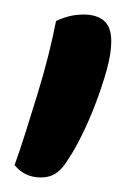

<svg xmlns="http://www.w3.org/2000/svg" viewBox="-27 -123 192 264"><path d="M68 94Q60 108 51 114.5Q42 121 29 121Q7 121 -7 104Q0 85 8 59.5Q16 34 24.5 6.5Q33 -21 39.5 -47Q46 -73 50 -94Q58 -98 67.5 -100.5Q77 -103 88 -103Q106 -103 116 -94.5Q126 -86 126 -66Q126 -49 119.5 -26Q113 -3 104 20.5Q95 44 85 64Q75 84 68 94Z"/></svg>

Font: Baloo Bhai 2
Style: Regular
Weight: 400
Designer: Supriya Tembe, Noopur Datye and Ek Type
Foundry: Ek Type
Version: Version 1.640;PS 1.000;hotconv 16.6.51;makeotf.lib2.5.65220;